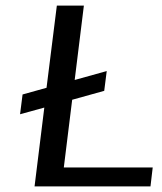

<svg xmlns="http://www.w3.org/2000/svg" viewBox="-20 -669 580 689"><path d="M354 -343 363 -414 248 -382 281 -649H184L147 -354L61 -330L52 -259L139 -283L104 0H520L528 -68H209L239 -311Z"/></svg>

Font: Gamestation Text
Style: Italic
Weight: 400
Designer: Jonas Hecksher
Foundry: Jonas Hecksher, Playtypeª, e-types AS
Version: Version 1.003